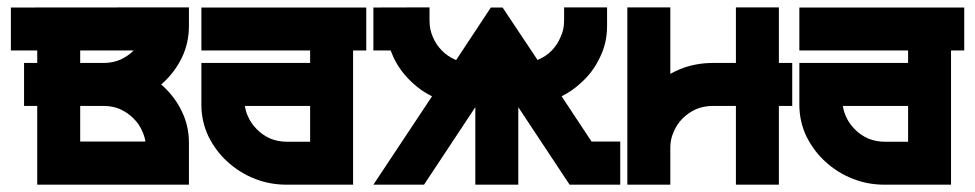

<svg xmlns="http://www.w3.org/2000/svg" viewBox="-20 -506 2671 526"><path d="M478.5 -348.6Q459.5 -309.1 426.8 -279.3Q425.8 -278.3 424.1 -276.6Q422.4 -274.9 421.4 -274.4L426.8 -270Q460.4 -238.8 478.5 -200.2Q497.6 -160.6 497.6 -114.7V0H82V-215.8H45.9V-333.5H82V-367.7H9.8V-485.4L497.6 -485.8V-434.6Q497.6 -388.7 478.5 -348.6ZM199.7 -367.7V-333.5H263.7Q288.1 -333.5 309.1 -342.3Q330.1 -351.6 346.2 -367.7ZM199.7 -215.8V-118.2H378.4Q376 -132.8 370.6 -144.5Q361.8 -166 345.7 -181.6Q330.6 -196.8 309.1 -207Q288.1 -215.8 263.7 -215.8Z M983.4 -367.7H947.3V0H765.6Q718.3 0 677.2 -16.6Q636.2 -32.7 602.5 -63.5Q571.3 -91.8 550.8 -132.8Q531.7 -173.8 531.7 -218.8V-333.5H829.6V-367.7H531.7V-485.4H983.4ZM765.6 -117.7H829.6V-215.8H650.9Q653.3 -200.7 658.7 -188.5Q667 -168.5 683.6 -151.9Q698.7 -136.2 720.2 -126.5Q742.2 -117.7 765.6 -117.7Z M1540.5 0 1399.9 -212.4V0H1282.2V-212.4L1141.6 0H1002.9L1163.6 -242.2Q1134.3 -256.3 1109.9 -279.3Q1077.1 -309.1 1058.1 -348.6Q1055.2 -355 1050.3 -367.7H1002.9V-485.4L1156.7 -485.8V-449.7Q1156.7 -424.8 1166 -404.3Q1174.8 -383.3 1190.9 -367.2Q1206.1 -351.6 1227.5 -342.3Q1227.5 -341.8 1228.5 -341.8Q1229.5 -341.8 1229.5 -341.3L1324.7 -485.4H1356.9L1452.6 -341.8Q1453.6 -341.8 1454.1 -342.3Q1475.6 -351.6 1491.2 -367.2Q1507.3 -383.8 1515.6 -404.3Q1525.4 -424.3 1525.4 -449.7V-485.8H1643.1V-434.6Q1643.1 -388.2 1623.5 -348.6Q1604 -307.6 1571.8 -279.3Q1547.9 -256.8 1518.6 -242.2L1600.6 -118.2H1679.2V0Z M2150.4 -333.5V-215.8H2113.8V0H1996.1V-215.8H1932.6Q1908.7 -215.8 1887.2 -207Q1867.2 -198.2 1850.1 -181.6Q1834.5 -166 1825.7 -145Q1816.9 -126 1816.4 -104V0H1698.7V-485.8H1816.4V-303.7Q1828.6 -310.5 1843.8 -316.9Q1885.7 -333.5 1932.6 -333.5H1996.1V-485.8H2113.8V-333.5Z M2621.6 -367.7H2585.4V0H2403.8Q2356.4 0 2315.4 -16.6Q2274.4 -32.7 2240.7 -63.5Q2209.5 -91.8 2189 -132.8Q2169.9 -173.8 2169.9 -218.8V-333.5H2467.8V-367.7H2169.9V-485.4H2621.6ZM2403.8 -117.7H2467.8V-215.8H2289.1Q2291.5 -200.7 2296.9 -188.5Q2305.2 -168.5 2321.8 -151.9Q2336.9 -136.2 2358.4 -126.5Q2380.4 -117.7 2403.8 -117.7Z"/></svg>

Font: Sangha Kali
Style: Regular
Weight: 400
Designer: Seslavinskaya Anna
Foundry: Popkern
Version: Version 2.000;PS 002.000;hotconv 1.0.88;makeotf.lib2.5.64775